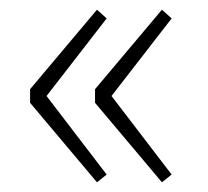

<svg xmlns="http://www.w3.org/2000/svg" viewBox="-20 -450 428 396"><path d="M180 -74 42 -238V-266L180 -430L200 -412L76 -252L200 -90ZM314 -74 176 -238V-266L314 -430L334 -412L210 -252L334 -90Z"/></svg>

Font: Source Sans 3
Style: Regular
Weight: 200
Designer: Paul D. Hunt
Foundry: Adobe
Version: Version 3.046;hotconv 1.0.118;makeotfexe 2.5.65603